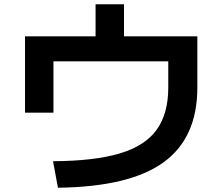

<svg xmlns="http://www.w3.org/2000/svg" viewBox="-20 -834 1040 898"><path d="M228 -80Q422 -81 540.5 -116.5Q659 -152 713 -227.5Q767 -303 767 -424V-547H230V-307H97V-664H427V-814H560V-664H903V-424Q903 -189 744.5 -74.5Q586 40 251 44Z"/></svg>

Font: M PLUS 1 Code
Style: Bold
Weight: 700
Designer: Coji Morishita
Foundry: UNDERFOREST DESIGN
Version: Version 1.002